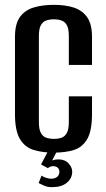

<svg xmlns="http://www.w3.org/2000/svg" viewBox="-20 -620 438 795"><path d="M202 12Q156 12 119.5 1Q83 -10 62.5 -44.5Q42 -79 42 -148V-467Q42 -521 62.5 -549.5Q83 -578 119.5 -589Q156 -600 203 -600Q251 -600 286 -588.5Q321 -577 341 -548.5Q361 -520 361 -467V-351H265V-470Q265 -501 257 -515.5Q249 -530 235 -535Q221 -540 203 -540Q185 -540 171 -535Q157 -530 149 -515.5Q141 -501 141 -470V-115Q141 -85 149 -70Q157 -55 171 -50Q185 -45 203 -45Q222 -45 235.5 -50Q249 -55 257 -70Q265 -85 265 -115V-221H361V-149Q361 -78 341 -44Q321 -10 286 1Q251 12 202 12ZM195 155Q177 155 162 148.5Q147 142 140 138L152 107Q158 112 170 116Q182 120 191 120Q208 120 217 112Q226 104 226 91Q226 80 218.5 74Q211 68 200 68Q193 68 187.5 70.5Q182 73 178 76L150 61L182 0H219L192 52L186 49Q193 45 202 42.5Q211 40 222 40Q249 40 264 56.5Q279 73 279 91Q279 118 257 136.5Q235 155 195 155Z"/></svg>

Font: Alumni Sans Thin SemiBold
Style: Regular
Weight: 600
Version: Version 1.018